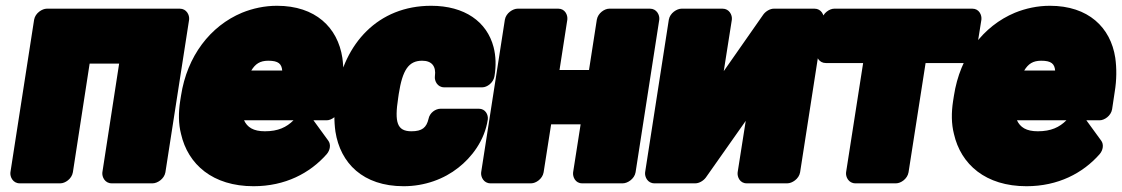

<svg xmlns="http://www.w3.org/2000/svg" viewBox="-20 -596 3881 664"><path d="M508 38C524 38 548 23 552 0L634 -528C636 -544 625 -566 602 -566H142C126 -566 102 -551 98 -528L16 0C14 16 25 38 48 38H189C205 38 228 23 232 0L290 -376H392L334 0C332 16 343 38 366 38Z M824 -180H995C971 -156 942 -142 896 -142C856 -142 835 -156 824 -180ZM1064 -180H1110C1126 -180 1149 -195 1153 -218L1162 -278C1169 -320 1169 -360 1164 -396C1148 -501 1071 -576 938 -576C895 -576 854 -567 817 -552C707 -506 627 -402 606 -265L603 -246C597 -207 597 -168 606 -133C630 -27 716 48 857 48C966 48 1052 3 1110 -63C1122 -77 1125 -97 1115 -110ZM956 -352H849C863 -375 879 -386 908 -386C943 -386 954 -375 956 -352Z M1143 -271 1141 -257C1135 -217 1135 -177 1140 -141C1157 -32 1235 48 1376 48C1449 48 1516 23 1565 -16C1610 -51 1656 -109 1667 -183C1669 -199 1659 -220 1636 -220H1504C1486 -220 1466 -206 1462 -185C1455 -155 1440 -142 1403 -142C1353 -142 1344 -173 1357 -257L1359 -271C1372 -354 1393 -386 1440 -386C1473 -386 1489 -367 1484 -332C1482 -316 1493 -294 1516 -294H1648C1664 -294 1686 -309 1690 -332C1696 -368 1695 -402 1687 -433C1664 -521 1587 -576 1471 -576C1287 -576 1170 -445 1143 -271Z M2134 38C2150 38 2174 23 2178 0L2260 -528C2262 -544 2251 -566 2228 -566H2087C2071 -566 2048 -551 2044 -528L2017 -354H1915L1942 -528C1944 -544 1934 -566 1911 -566H1770C1754 -566 1730 -551 1726 -528L1644 0C1642 16 1653 38 1676 38H1817C1833 38 1856 23 1860 0L1886 -166H1988L1962 0C1960 16 1970 38 1993 38Z M2656 -566C2644 -566 2629 -558 2620 -546L2483 -350L2511 -528C2513 -544 2502 -566 2479 -566H2337C2321 -566 2297 -551 2293 -528L2211 0C2209 16 2220 38 2243 38H2385C2397 38 2412 30 2421 18L2559 -178L2531 0C2529 16 2539 38 2562 38H2703C2719 38 2743 23 2747 0L2829 -528C2831 -544 2820 -566 2797 -566Z M3314 -378C3330 -378 3352 -392 3356 -415L3374 -528C3376 -544 3366 -566 3343 -566H2865C2849 -566 2826 -551 2822 -528L2804 -415C2802 -399 2813 -378 2836 -378H2965L2906 0C2904 16 2915 38 2938 38H3079C3095 38 3118 23 3122 0L3181 -378Z M3497 -180H3668C3644 -156 3615 -142 3569 -142C3529 -142 3508 -156 3497 -180ZM3737 -180H3783C3799 -180 3822 -195 3826 -218L3835 -278C3842 -320 3842 -360 3837 -396C3821 -501 3744 -576 3611 -576C3568 -576 3527 -567 3490 -552C3380 -506 3300 -402 3279 -265L3276 -246C3270 -207 3270 -168 3279 -133C3303 -27 3389 48 3530 48C3639 48 3725 3 3783 -63C3795 -77 3798 -97 3788 -110ZM3629 -352H3522C3536 -375 3552 -386 3581 -386C3616 -386 3627 -375 3629 -352Z"/></svg>

Font: Asimov Print
Style: EIt
Weight: 500
Designer: Google
Version: Version 2.000980; 2014